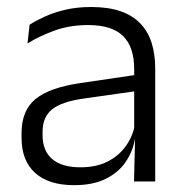

<svg xmlns="http://www.w3.org/2000/svg" viewBox="-20 -518 526 548"><path d="M423 0H362.5L365.5 -121.5L363 -131V-288.5V-321Q363 -384 331.2 -415.2Q299.5 -446.5 231.5 -446.5Q178.5 -446.5 135 -430.5Q91.5 -414.5 58.5 -394L64.5 -447.5Q82.5 -459 108 -470.8Q133.5 -482.5 166.8 -490.2Q200 -498 240 -498Q289 -498 323.8 -486Q358.5 -474 380.5 -451Q402.5 -428 412.8 -395.5Q423 -363 423 -322.5ZM191.5 10.5Q119 10.5 80.2 -24.5Q41.5 -59.5 41.5 -125V-138Q41.5 -202.5 81.2 -235.2Q121 -268 210 -281L373 -305L376 -259L217.5 -236.5Q155.5 -227.5 128.5 -205.8Q101.5 -184 101.5 -141.5V-132.5Q101.5 -87.5 129 -64Q156.5 -40.5 209.5 -40.5Q255 -40.5 287.2 -57Q319.5 -73.5 339.2 -101.2Q359 -129 365.5 -163.5L377.5 -120.5H365Q359 -86 338.8 -56Q318.5 -26 282.2 -7.8Q246 10.5 191.5 10.5Z"/></svg>

Font: Anek Malayalam Medium Light
Style: Regular
Weight: 300
Version: Version 1.003